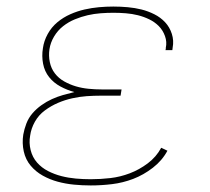

<svg xmlns="http://www.w3.org/2000/svg" viewBox="-20 -558 640 586"><path d="M257 8Q231 8 205.5 5.5Q180 3 156 -3.5Q132 -10 110.5 -22Q89 -34 73.5 -52.5Q58 -71 52.5 -96Q47 -121 51 -147Q54 -164 60.5 -181Q67 -198 79 -212Q91 -226 106.5 -237Q122 -248 138.5 -255.5Q155 -263 172.5 -268Q190 -273 207 -277Q185 -283 164.5 -294Q144 -305 130 -322.5Q116 -340 111.5 -363.5Q107 -387 111 -411Q114 -433 125.5 -454Q137 -475 155 -490Q173 -505 194.5 -514.5Q216 -524 238 -529Q260 -534 282 -536Q304 -538 326 -538Q348 -538 370 -536Q392 -534 412 -529Q432 -524 451 -514.5Q470 -505 484 -490Q498 -475 504.5 -454.5Q511 -434 507 -413Q507 -411 506.5 -409Q506 -407 506 -405H485Q486 -407 486 -408.5Q486 -410 486 -412Q490 -430 483.5 -448Q477 -466 464.5 -478.5Q452 -491 435.5 -499Q419 -507 401 -511.5Q383 -516 364 -517.5Q345 -519 326 -519Q307 -519 287 -517.5Q267 -516 247.5 -511.5Q228 -507 208.5 -499Q189 -491 172.5 -478Q156 -465 145 -446.5Q134 -428 131 -408Q128 -388 132 -368.5Q136 -349 147.5 -334Q159 -319 176 -309.5Q193 -300 211.5 -294.5Q230 -289 250.5 -287Q271 -285 291 -285H351L348 -266H288Q266 -266 244.5 -264.5Q223 -263 200.5 -258Q178 -253 157 -244Q136 -235 117 -221Q98 -207 86.5 -186.5Q75 -166 72 -144Q68 -122 73.5 -100Q79 -78 93 -62Q107 -46 126.5 -36Q146 -26 167.5 -20.5Q189 -15 211.5 -13Q234 -11 257 -11Q287 -11 317 -14.5Q347 -18 376 -29Q405 -40 431 -59.5Q457 -79 472 -107L491 -98Q475 -68 446.5 -46Q418 -24 386.5 -12Q355 0 322 4Q289 8 257 8Z"/></svg>

Font: Iosevka Curly Thin Extended
Style: Italic
Weight: 100
Width: 7
Italic angle: -9°
Monospace: yes
Designer: Belleve Invis
Foundry: Belleve Invis
Version: Version 11.1.0; ttfautohint (v1.8.3)